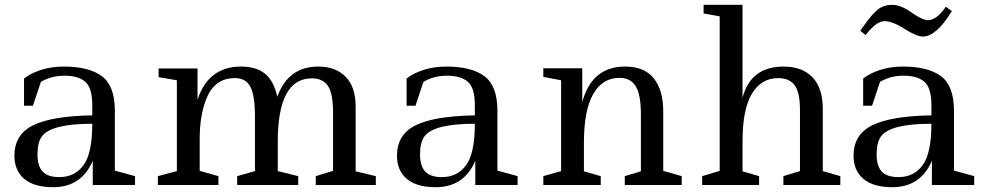

<svg xmlns="http://www.w3.org/2000/svg" viewBox="-20 -770 4114 799"><path d="M542 0H366V-101Q319 9 201 9Q122 9 81 -25.5Q40 -60 40 -122Q40 -210 117.5 -248.5Q195 -287 364 -290V-333Q364 -404 335 -429.5Q306 -455 249 -455Q192 -455 150 -429L117 -330H80V-443Q105 -464 149 -478.5Q193 -493 245 -493Q351 -493 404.5 -452.5Q458 -412 458 -309V-60L542 -37ZM227 -33Q291 -33 327.5 -82.5Q364 -132 364 -255Q192 -255 154 -202Q136 -177 136 -128Q136 -79 157.5 -56Q179 -33 227 -33Z M640 -485H802V-355Q847 -493 983 -493Q1045 -493 1082 -464Q1119 -435 1134 -367Q1179 -493 1304 -493Q1377 -493 1418.5 -450.5Q1460 -408 1460 -326V-57L1544 -37V0H1294V-37L1366 -59V-301Q1366 -383 1344 -413.5Q1322 -444 1278 -444Q1136 -444 1136 -182V-58L1221 -37V0H967V-37L1041 -58V-285Q1041 -372 1022 -408.5Q1003 -445 958 -445Q913 -445 884 -422.5Q855 -400 840 -362Q811 -292 811 -193V-59L889 -37V0H637V-37L716 -58V-436L640 -449Z M2134 0H1958V-101Q1911 9 1793 9Q1714 9 1673 -25.5Q1632 -60 1632 -122Q1632 -210 1709.5 -248.5Q1787 -287 1956 -290V-333Q1956 -404 1927 -429.5Q1898 -455 1841 -455Q1784 -455 1742 -429L1709 -330H1672V-443Q1697 -464 1741 -478.5Q1785 -493 1837 -493Q1943 -493 1996.5 -452.5Q2050 -412 2050 -309V-60L2134 -37ZM1819 -33Q1883 -33 1919.5 -82.5Q1956 -132 1956 -255Q1784 -255 1746 -202Q1728 -177 1728 -128Q1728 -79 1749.5 -56Q1771 -33 1819 -33Z M2241 -486H2403V-345Q2443 -493 2581 -493Q2662 -493 2701 -443.5Q2740 -394 2740 -307V-59L2817 -37V0H2580V-37L2647 -57V-295Q2647 -376 2625.5 -411Q2604 -446 2558 -446Q2487 -446 2448.5 -378.5Q2410 -311 2410 -176V-57L2480 -37V0H2241V-37L2315 -58V-436L2241 -450Z M2908 -750H3070V-363Q3104 -493 3241 -493Q3318 -493 3361 -448.5Q3404 -404 3404 -317V-58L3477 -37V0H3240V-37L3309 -58V-315Q3309 -385 3287 -415Q3265 -445 3219 -445Q3148 -445 3109 -380Q3070 -315 3070 -182V-57L3139 -37V0H2902V-37L2975 -59V-702L2908 -714Z M4034 0H3858V-101Q3811 9 3693 9Q3614 9 3573 -25.5Q3532 -60 3532 -122Q3532 -210 3609.5 -248.5Q3687 -287 3856 -290V-333Q3856 -404 3827 -429.5Q3798 -455 3741 -455Q3684 -455 3642 -429L3609 -330H3572V-443Q3597 -464 3641 -478.5Q3685 -493 3737 -493Q3843 -493 3896.5 -452.5Q3950 -412 3950 -309V-60L4034 -37ZM3719 -33Q3783 -33 3819.5 -82.5Q3856 -132 3856 -255Q3684 -255 3646 -202Q3628 -177 3628 -128Q3628 -79 3649.5 -56Q3671 -33 3719 -33ZM3841 -686Q3878 -686 3916 -742L3941 -724Q3877 -618 3820 -618Q3794 -618 3744 -650Q3694 -682 3660.5 -682Q3627 -682 3582 -624L3560 -642L3575 -663Q3610 -713 3634.5 -731.5Q3659 -750 3693.5 -750Q3728 -750 3773.5 -718Q3819 -686 3841 -686Z"/></svg>

Font: Ledger
Style: Regular
Weight: 400
Designer: Denis Masharov
Foundry: Denis Masharov
Version: 1.001